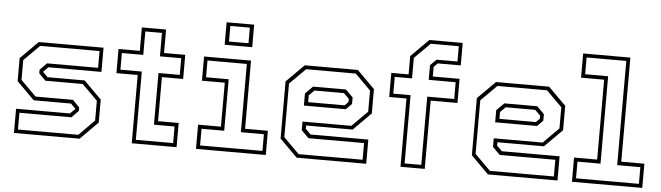

<svg xmlns="http://www.w3.org/2000/svg" viewBox="-47 -934 3849 1118"><g transform="rotate(5 1877.5 -375.0)"><path d="M60 0V-141.5H375L405.5 -172V-169.5L376 -199.5H158L55 -302.5V-437L158 -540H536.5V-398.5H226.5L196 -368V-371L226.5 -340.5H443.5L546.5 -237.5V-103L443.5 0ZM81.5 -22H434.5L524.5 -113V-229L434 -319H215.5L176.5 -359V-379.5L216.5 -420.5H515V-518.5H168L77 -427.5V-311.5L167 -222H385.5L425.5 -181V-161L385.5 -120H81.5Z M748.5 0V-399H624V-540H748.5V-677H890V-540H1014V-399H890V-141.5H1010.5V0ZM770.5 -22H988.5V-119H868V-421H992.5V-518.5H868V-655.5H770.5V-518.5H645.5V-421H770.5Z M1237.5 -618.5V-750H1398.5V-618.5ZM1261 -639.5H1375V-730.5H1261ZM1124 0V-141.5H1257.5V-398.5H1124V-540H1398.5V-141.5H1532V0ZM1146 -22H1510.5V-119.5H1376V-518.5H1146V-420.5H1278.5V-119.5H1146Z M2023 -540 2126 -437V-294.5L2023 -191.5H1751V-172L1781.5 -141.5H2119V0H1712.5L1609.5 -103V-437L1712.5 -540ZM1964 -420.5 2006.5 -378V-340L1973 -306H1728V-377L1771.5 -420.5ZM2012.5 -518H1722.5L1630.5 -426V-113L1722 -21.5H2096V-119H1771L1728 -162V-212.5H2013.5L2104 -303V-427ZM1954 -398.5H1781.5L1751 -368V-328H1964L1985 -349V-368Z M2319.5 0V-399H2218.5V-540H2319.5V-647L2422.5 -750H2617.5V-618.5H2483L2461 -596V-540H2617.5V-399H2461V0ZM2341.5 -21.5H2439V-420.5H2596.5V-518.5H2439V-604.5L2474.5 -639.5H2596.5V-729H2432.5L2341.5 -638.5V-518.5H2240.5V-420.5H2341.5Z M3141 -540 3244 -437V-294.5L3141 -191.5H2869V-172L2899.5 -141.5H3237V0H2830.5L2727.5 -103V-437L2830.5 -540ZM3082 -420.5 3124.5 -378V-340L3091 -306H2846V-377L2889.5 -420.5ZM3130.5 -518H2840.5L2748.5 -426V-113L2840 -21.5H3214V-119H2889L2846 -162V-212.5H3131.5L3222 -303V-427ZM3072 -398.5H2899.5L2869 -368V-328H3082L3103 -349V-368Z M3321.5 0V-141.5H3456.5V-608.5H3321.5V-750H3597.5V-141.5H3732.5V0ZM3343.5 -22H3711V-119.5H3575.5V-728.5H3343.5V-630.5H3478V-119.5H3343.5Z"/></g></svg>

Font: Tourney Thin ExtraLight
Style: Regular
Weight: 250
Version: Version 1.015